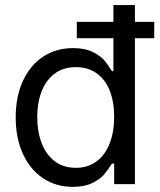

<svg xmlns="http://www.w3.org/2000/svg" viewBox="-20 -727 631 758"><path d="M42 -263.7Q42 -346.2 70.8 -408.2Q99.6 -470.2 150.9 -503.7Q202.1 -537.1 268.6 -537.1Q315.4 -537.1 346.2 -521.7Q377 -506.3 391.6 -489Q406.2 -471.7 421.9 -446.3H427.7V-576.2H283.2V-640.6H427.7V-707H512.7V-640.6H588.9V-576.2H512.7V0H430.7V-81.1H421.9Q405.3 -55.2 390.4 -37.6Q375.5 -20 344.7 -4.6Q314 10.7 267.6 10.7Q201.7 10.7 150.6 -22.9Q99.6 -56.6 70.8 -118.9Q42 -181.2 42 -263.7ZM430.7 -265.6Q430.7 -324.7 413.3 -368.9Q396 -413.1 361.8 -437.5Q327.6 -461.9 279.3 -461.9Q230 -461.9 195.8 -436.3Q161.6 -410.6 144.3 -366.2Q127 -321.8 127 -265.6Q127 -208 144.3 -162.4Q161.6 -116.7 196 -90.6Q230.5 -64.5 279.3 -64.5Q326.7 -64.5 360.8 -89.6Q395 -114.7 412.8 -160.4Q430.7 -206.1 430.7 -265.6Z"/></svg>

Font: Pretendard
Style: Regular
Weight: 400
Designer: Base glyphs from Inter by Rasmus Andersson; Hangeul glyphs from Noto Sans CJK(Source Han Sans) by Jang Soo-young and Kan
Foundry: Kil Hyung-jin
Version: Version 1.309